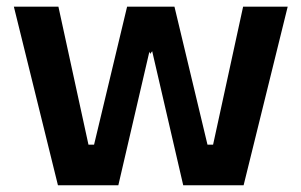

<svg xmlns="http://www.w3.org/2000/svg" viewBox="-20 -548 889 568"><path d="M151.4 0H330.1L421.9 -395L424.3 -388.7L430.2 -396.5L522 0H700.7L831.1 -528.3H699.2L610.4 -120.1H593.8L496.1 -528.3H356L258.3 -120.1H241.7L152.8 -528.3H21Z"/></svg>

Font: Faust Sans Bold
Style: Regular
Weight: 700
Designer: Andreas Faust
Version: Version 1.003;Glyphs 3.1.2 (3151)